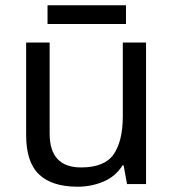

<svg xmlns="http://www.w3.org/2000/svg" viewBox="-20 -697 658 727"><path d="M533 -536V0H461L448 -71H444Q418 -29 372 -9.5Q326 10 274 10Q177 10 128 -36.5Q79 -83 79 -185V-536H168V-191Q168 -63 287 -63Q376 -63 410.5 -113Q445 -163 445 -257V-536ZM457 -677V-606H160V-677Z"/></svg>

Font: Noto Sans Chakma
Style: Regular
Weight: 400
Designer: Zachary Quinn Scheuren - Monotype Design Team
Foundry: Monotype Imaging Inc.
Version: Version 2.003; ttfautohint (v1.8.4.7-5d5b)